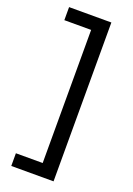

<svg xmlns="http://www.w3.org/2000/svg" viewBox="-170 -893 716 1037"><g transform="rotate(20 187.5 -374.5)"><path d="M38 82V9H192V-756H38V-831H281V82Z"/></g></svg>

Font: Kakao Big Sans
Style: Regular
Weight: 400
Designer: Park Young-rak; Lee Sang-min; Kim Jung-jin; Min Bon; Park Min-gyu;
Foundry: Kakao Corporation
Version: Version 2.003